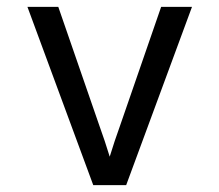

<svg xmlns="http://www.w3.org/2000/svg" viewBox="-20 -540 640 560"><path d="M252 0 60 -520H150L270 -173Q278 -151 285.5 -128.5Q293 -106 300 -83Q307 -106 314.5 -128.5Q322 -151 330 -173L450 -520H540L348 0Z"/></svg>

Font: Iosevka Fixed Extended
Style: Regular
Weight: 400
Width: 7
Monospace: yes
Designer: Belleve Invis
Foundry: Belleve Invis
Version: Version 24.1.1; ttfautohint (v1.8.4)